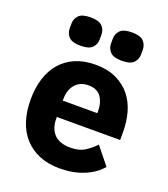

<svg xmlns="http://www.w3.org/2000/svg" viewBox="-139 -850 840 960"><g transform="rotate(20 281.0 -369.5)"><path d="M36 0ZM288 12Q228 12 181 -7.5Q134 -27 101.5 -62.5Q69 -98 52.5 -149Q36 -200 36 -263Q36 -325 52 -375.5Q68 -426 99.5 -462Q131 -498 177 -517.5Q223 -537 282 -537Q347 -537 393.5 -515Q440 -493 469.5 -456Q499 -419 512.5 -370.5Q526 -322 526 -269V-225H189V-217Q189 -165 217 -134.5Q245 -104 305 -104Q351 -104 380 -122.5Q409 -141 434 -167L508 -75Q473 -34 416.5 -11Q360 12 288 12ZM285 -428Q240 -428 214.5 -398.5Q189 -369 189 -320V-312H373V-321Q373 -369 351.5 -398.5Q330 -428 285 -428ZM178 -600Q133 -600 115.5 -618.5Q98 -637 98 -663V-688Q98 -714 115.5 -732.5Q133 -751 178 -751Q223 -751 240.5 -732.5Q258 -714 258 -688V-663Q258 -637 240.5 -618.5Q223 -600 178 -600ZM398 -600Q353 -600 335.5 -618.5Q318 -637 318 -663V-688Q318 -714 335.5 -732.5Q353 -751 398 -751Q443 -751 460.5 -732.5Q478 -714 478 -688V-663Q478 -637 460.5 -618.5Q443 -600 398 -600Z"/></g></svg>

Font: Aneliza ExtraBold
Style: Regular
Weight: 800
Designer: Mike Abbink, Paul van der Laan, Pieter van Rosmalen
Foundry: Bold Monday
Version: Version 3.001;September 8, 2019;FontCreator 11.5.0.2425 64-b